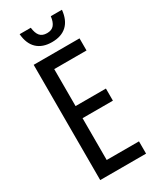

<svg xmlns="http://www.w3.org/2000/svg" viewBox="-224 -962 850 1030"><g transform="rotate(-30 201.0 -447.0)"><path d="M357 0H73V-714H357V-639H157V-410H345V-335H157V-76H357ZM220 -770Q162 -770 128.5 -801.5Q95 -833 90 -894H159Q163 -859 177.5 -842Q192 -825 221 -825Q250 -825 264.5 -842.5Q279 -860 283 -894H352Q346 -833 312.5 -801.5Q279 -770 220 -770Z"/></g></svg>

Font: Noto Sans ExtraCondensed
Style: Regular
Weight: 400
Width: 2
Designer: Monotype Design Team
Foundry: Monotype Imaging Inc.
Version: Version 2.013